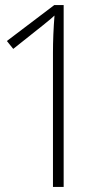

<svg xmlns="http://www.w3.org/2000/svg" viewBox="-20 -734 384 754"><path d="M188 0H230V-714H193L7 -573L32 -542C142 -629 182 -661 194 -673C190 -622 188 -573 188 -527Z"/></svg>

Font: Kathrein 35 Thin
Style: Regular
Weight: 250
Designer: Lazydogs Typefoundry, based on Open Sans by Ascender Corporation
Foundry: Lazydogs Typefoundry
Version: Version 1.003;PS 001.003;hotconv 1.0.88;makeotf.lib2.5.64775